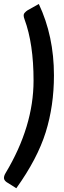

<svg xmlns="http://www.w3.org/2000/svg" viewBox="-29 -804 325 979"><path d="M142.1 -393.1Q142.1 -580.6 96.2 -705.1Q87.4 -728 95.7 -737.5Q104 -747.1 112.3 -752L168.9 -783.7Q246.1 -620.1 246.1 -419.9Q246.1 -264.2 203.9 -129.2Q161.6 5.9 54.2 155.8L4.4 124.5Q-8.8 114.7 -8.8 103.5Q-8.8 91.8 0 77.6Q142.1 -159.7 142.1 -393.1Z"/></svg>

Font: Lato-BoldItalic
Style: Bold Italic
Weight: 700
Italic angle: -7°
Designer: Lukasz Dziedzic
Foundry: tyPoland Lukasz Dziedzic
Version: Version 1.104; Western+Polish opensource